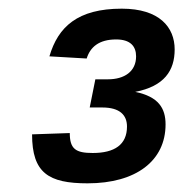

<svg xmlns="http://www.w3.org/2000/svg" viewBox="-20 -738 423 443"><path d="M182 -315C294 -315 362 -367 362 -451C362 -488 346 -515 292 -526C359 -539 383 -575 383 -624C383 -675 348 -718 261 -718C159 -718 114 -676 94 -608L180 -603C188 -629 208 -647 248 -647C281 -647 294 -631 294 -608C294 -573 267 -555 229 -555H200L187 -490H216C257 -490 273 -472 273 -446C273 -404 244 -385 194 -385C155 -385 141 -394 141 -431L54 -428C54 -339 92 -315 182 -315Z"/></svg>

Font: Geist SemiBold
Style: Italic
Weight: 600
Italic angle: -12°
Designer: Basement.studio, Andrés Briganti, Mateo Zaragoza
Foundry: Basement.studio, Vercel, Andrés Briganti, Guido Ferreyra, Mateo Zaragoza
Version: Version 1.500